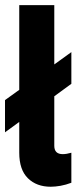

<svg xmlns="http://www.w3.org/2000/svg" viewBox="-20 -717 326 748"><path d="M55 -122V-242L-0.5 -201.5V-327L55 -367V-697H191.5V-466L258 -514V-390.5L191.5 -342V-149Q191.5 -116.5 224.5 -116.5Q239 -116.5 258 -122V-5Q237 3 216 6.8Q195 10.5 177.5 10.5Q122.5 10.5 88.8 -22.5Q55 -55.5 55 -122Z"/></svg>

Font: HK Grotesk ExtraBold
Style: Regular
Weight: 800
Designer: Alfredo Marco Pradil
Foundry: Hanken Design Co.
Version: Version 3.001